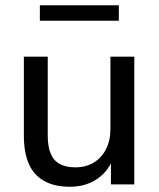

<svg xmlns="http://www.w3.org/2000/svg" viewBox="-20 -703 605 732"><path d="M247 9Q188 9 148.5 -13Q109 -35 90 -78Q71 -121 71 -186V-487H162V-186Q162 -145 173 -118Q184 -91 207.5 -78Q231 -65 267 -65Q307 -65 337 -83Q367 -101 384 -134Q401 -167 401 -211V-487H492V0H403V-110H416Q396 -52 351.5 -21.5Q307 9 247 9ZM132 -624V-683H433V-624Z"/></svg>

Font: Nunito Sans 12pt Medium
Style: Regular
Weight: 500
Designer: Vernon Adams
Foundry: Vernon Adams
Version: Version 3.101;gftools[0.9.27]